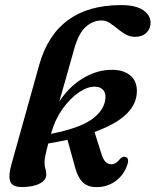

<svg xmlns="http://www.w3.org/2000/svg" viewBox="-20 -744 627 774"><path d="M493.5 -80.5Q480 -38.5 444.8 -13.2Q409.5 12 363.5 10Q331 9 312 -10.5Q293 -30 282.5 -70L252 -180.5Q215.5 -172.5 174.5 -165.5Q165.5 -130.5 162.5 -115Q159.5 -99.5 159.5 -89Q159.5 -74 163 -63.8Q166.5 -53.5 166.5 -40.5Q166.5 -17.5 139.5 -3.8Q112.5 10 68 10Q29.5 10 21.2 -12.5Q13 -35 26 -81L138 -482Q205.5 -723.5 468.5 -723.5Q527.5 -723.5 557.2 -703Q587 -682.5 587 -652.5Q587 -629 570.5 -612.2Q554 -595.5 524.5 -595.5Q504 -595.5 486.5 -605.5Q469 -615.5 453 -628.8Q437 -642 421.5 -651.8Q406 -661.5 389.5 -661.5Q354 -661.5 325 -635Q296 -608.5 278.5 -544.5Q261 -481.5 245.8 -428.5Q230.5 -375.5 219 -334.5Q259 -396 317 -430Q375 -464 434.5 -462.5Q484 -461.5 510 -435.5Q536 -409.5 531 -363Q526 -317.5 484.5 -279.5Q443 -241.5 361 -212L389 -123.5Q396 -101 405.2 -91.8Q414.5 -82.5 426.5 -82Q446.5 -80.5 464.5 -104Q475.5 -114.5 485 -111.5Q502 -107.5 493.5 -80.5ZM186.5 -208 185.5 -204.5Q297.5 -226.5 347.2 -261Q397 -295.5 404 -340Q408.5 -364.5 397.8 -379Q387 -393.5 364.5 -394.5Q334 -396 298.5 -372Q263 -348 232.5 -305.5Q202 -263 186.5 -208Z"/></svg>

Font: Fraunces 72pt S050 SemiBold
Style: Italic
Weight: 600
Italic angle: -16°
Version: Version 1.000; ttfautohint (v1.8.3)